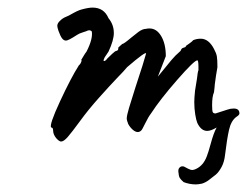

<svg xmlns="http://www.w3.org/2000/svg" viewBox="-20 -401 651 506"><path d="M603 -93Q589 -83 583.5 -58.5Q578 -34 573 8Q571 26 564 39Q557 52 549 59Q540 66 531 73Q522 80 512 83Q502 85 496 85Q480 85 464 79Q456 72 453.5 67.5Q451 63 450 51V49Q450 43 454.5 39.5Q459 36 465 38Q469 40 475.5 43.5Q482 47 487 47Q491 47 497 44Q516 35 525 11Q529 1 535 -21Q543 -51 551 -65Q536 -56 526 -56Q510 -56 500 -77Q497 -84 494.5 -99.5Q492 -115 492 -132Q492 -142 494 -162L499 -193Q501 -212 503 -216V-225Q503 -242 500 -242Q492 -242 447 -190.5Q402 -139 378 -102Q371 -93 362.5 -75.5Q354 -58 352 -57Q348 -53 343 -53Q337 -53 330 -59Q323 -65 318 -74Q314 -84 314 -89Q314 -96 320 -116.5Q326 -137 337 -171Q348 -204 355.5 -228Q363 -252 365 -260Q365 -267 315 -224Q305 -212 292 -199Q269 -175 240.5 -143Q212 -111 191 -82Q169 -52 158.5 -40Q148 -28 141 -28Q136 -28 128 -37Q120 -47 120 -57Q120 -65 115 -65Q109 -71 138 -133.5Q167 -196 188 -229Q192 -232 194 -237.5Q196 -243 194 -243Q196 -246 200 -253Q204 -260 208 -265Q225 -298 222 -318Q218 -322 213.5 -321Q209 -320 208 -319Q206 -318 197.5 -315.5Q189 -313 183 -309Q160 -294 154 -294Q148 -294 143.5 -300Q139 -306 134 -320Q131 -329 131 -333Q131 -340 139 -347Q145 -353 153.5 -356.5Q162 -360 165 -362Q186 -374 195 -376Q213 -381 224 -381Q254 -381 266 -353Q280 -336 280 -314Q280 -295 266 -265L256 -250Q253 -244 253 -242Q253 -240 254 -240Q258 -240 263 -247Q268 -252 276 -259.5Q284 -267 287 -267Q288 -267 290 -268.5Q292 -270 292 -276L302 -285Q306 -285 326 -302L345 -317Q356 -325 365 -325Q368 -326 374 -326Q393 -326 405 -305.5Q417 -285 417 -253L396 -199L432 -243Q441 -254 456 -267Q458 -273 461.5 -274.5Q465 -276 466 -276Q467 -276 468.5 -277Q470 -278 470 -280Q474 -283 480.5 -287.5Q487 -292 489 -295Q498 -299 509 -299Q530 -299 544 -272Q550 -261 551.5 -252.5Q553 -244 553 -224Q549 -202 546 -178Q546 -174 544 -158Q539 -147 539 -124Q539 -110 540.5 -106Q542 -102 548 -102L579 -112Q587 -115 596 -115Q611 -115 611 -102Q611 -98 603 -93Z"/></svg>

Font: Caveat
Style: Regular
Weight: 400
Designer: Pablo Impallari
Foundry: Pablo Impallari
Version: Version 1.500; ttfautohint (v1.6)